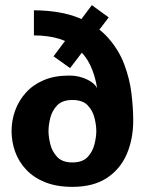

<svg xmlns="http://www.w3.org/2000/svg" viewBox="-20 -717 562 747"><path d="M498.3 -248Q498.3 -176 473.2 -117.5Q448 -59 395.7 -24.5Q343.3 10 261.7 10Q200.3 10 155.7 -8Q111 -26 82 -56.8Q53 -87.7 39 -126.5Q25 -165.3 25 -207Q25 -248.7 39 -287.2Q53 -325.7 80.7 -356.5Q108.3 -387.3 150.3 -405.2Q192.3 -423 248.3 -423Q275 -423 297.5 -416Q320 -409 336 -397.7Q352 -386.3 358 -373.7Q349.7 -424.7 331.3 -463Q313 -501.3 283.3 -526.8Q253.7 -552.3 211.3 -565.7Q169 -579 112 -579.3V-677Q217 -676 287.3 -647Q357.7 -618 400 -570.5Q442.3 -523 463.5 -466.5Q484.7 -410 491.5 -353Q498.3 -296 498.3 -248ZM354.7 -207Q354.7 -230 347.7 -258.3Q340.7 -286.7 321 -307.3Q301.3 -328 261.7 -328Q222.7 -328 202.7 -307.3Q182.7 -286.7 175.7 -258.3Q168.7 -230 168.7 -207Q168.7 -185 175.7 -156.2Q182.7 -127.3 202.7 -106.2Q222.7 -85 261.7 -85Q301.3 -85 321 -106.2Q340.7 -127.3 347.7 -156.2Q354.7 -185 354.7 -207ZM337.3 -697 403 -649.3 252.7 -452 188.3 -498Z"/></svg>

Font: Epunda Slab Light
Style: Regular
Weight: 300
Designer: Simon Atzbach
Foundry: typofactur
Version: Version 1.102